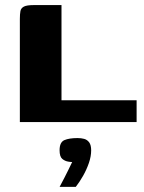

<svg xmlns="http://www.w3.org/2000/svg" viewBox="-20 -480 567 755"><path d="M221.8 -460V-85.8H517.2V0H58.1V-405.6Q58.1 -424.3 60.3 -436.2Q62.5 -448.1 74 -454.1Q85.4 -460 112.4 -460ZM214.5 254.7Q225.7 234.1 233.3 218.9Q240.9 203.7 248.3 189.1Q255.6 174.5 263.8 157.1Q260.8 157.1 256.8 156.8Q252.9 156.4 249.1 155.7Q235.6 153.7 224.9 144.8Q214.3 136 214.3 110.8Q214.3 79.2 233.2 71Q252.1 62.9 285.1 62.9Q299 62.9 310.9 66.1Q322.8 69.3 330.7 79.8Q338.5 90.4 338.5 111.5Q338.5 134.5 329.6 160.7Q320.6 187 306.6 211.6Q292.5 236.3 278.1 254.7Z"/></svg>

Font: Genos Thin
Style: Regular
Weight: 100
Designer: Robert E. Leuschke
Foundry: Robert E. Leuschke
Version: Version 1.010